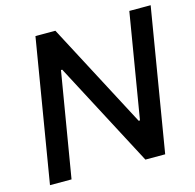

<svg xmlns="http://www.w3.org/2000/svg" viewBox="-106 -836 959 945"><g transform="rotate(-15 373.5 -363.5)"><path d="M742.2 -727.3H633.5L544.7 -193.2H538L256.7 -727.3H155.2L34.4 0H144.2L233.3 -533.4H239.7L520.6 0H621.4Z"/></g></svg>

Font: Margiela Sans Medium
Style: Italic
Weight: 500
Italic angle: -9.39999°
Designer: Stefan Endress, Andreas Faust
Version: Version 1.100;FEAKit 1.0